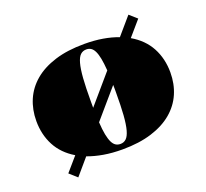

<svg xmlns="http://www.w3.org/2000/svg" viewBox="-121 -772 1067 993"><g transform="rotate(-20 412.5 -275.0)"><path d="M172.4 -37.1Q106.9 -76.2 75.2 -136.5Q43.5 -196.8 43.5 -271.5Q43.5 -334.5 66.4 -387.7Q89.4 -440.9 135.3 -479.7Q181.2 -518.6 250.5 -540.3Q319.8 -562 412.6 -562Q467.3 -562 513.4 -554.2Q559.6 -546.4 598.1 -531.7L679.2 -626L720.2 -589.8L649.4 -507.8Q716.3 -468.8 748.8 -408Q781.2 -347.2 781.2 -271.5Q781.2 -208.5 758.3 -155.5Q735.4 -102.5 689.5 -63.7Q643.6 -24.9 574.5 -3.2Q505.4 18.6 412.6 18.6Q356.4 18.6 309.6 10.5Q262.7 2.4 223.6 -12.2L147.9 76.2L106.4 39.1ZM478 -392.6Q475.1 -432.1 470 -458.7Q464.8 -485.4 456.8 -501.7Q448.7 -518.1 437.7 -524.9Q426.8 -531.7 412.6 -531.7Q393.6 -531.7 380.4 -519.5Q367.2 -507.3 358.9 -477.5Q350.6 -447.8 346.9 -397.7Q343.3 -347.7 343.3 -271.5V-235.8ZM346.2 -154.8Q348.6 -113.8 354 -86.4Q359.4 -59.1 367.4 -42.5Q375.5 -25.9 386.7 -18.8Q397.9 -11.7 412.6 -11.7Q431.2 -11.7 444.3 -23.9Q457.5 -36.1 465.8 -65.9Q474.1 -95.7 477.8 -145.8Q481.4 -195.8 481.4 -271.5Q481.4 -282.2 481.4 -292Q481.4 -301.8 481 -311.5Z"/></g></svg>

Font: GravitasOne
Style: Regular
Weight: 400
Designer: Riccardo De Franceschi
Foundry: Sorkin Type Co.
Version: Version 1.001